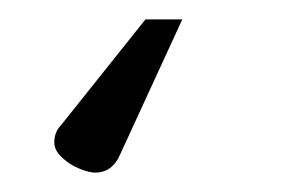

<svg xmlns="http://www.w3.org/2000/svg" viewBox="-20 -35 318 198"><path d="M78 143Q72 143 62 139Q52 135 44 127.5Q36 120 36 112Q36 101 43 94L130 -15H168L104 124Q96 143 78 143Z"/></svg>

Font: zvoove
Style: Regular
Weight: 400
Designer: Vernon Adams (Nunito) & Andrew Paglinawan (Quicksand)
Foundry: zvoove
Version: Version 3.006